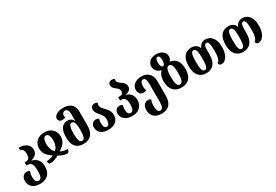

<svg xmlns="http://www.w3.org/2000/svg" viewBox="75 -2073 5213 3626"><g transform="rotate(-30 2681.5 -260.0)"><path d="M259 254Q144 254 86 201Q28 148 28 63Q28 17 44.5 -13Q61 -43 87.5 -58Q114 -73 142 -73Q179 -73 207 -52Q198 -31 191.5 -4Q185 23 185 63Q185 121 202 155Q219 189 259 189Q299 189 317.5 149Q336 109 336 15Q336 -85 312 -130Q288 -175 236 -175H200V-246H235Q273 -246 294.5 -274Q316 -302 316 -364Q316 -422 297 -453Q278 -484 241 -484V-542Q310 -542 361.5 -521Q413 -500 442 -461Q471 -422 471 -369Q471 -302 430 -264.5Q389 -227 328 -213V-209Q369 -201 407.5 -176Q446 -151 471 -105Q496 -59 496 14Q496 130 431.5 192Q367 254 259 254Z M626 14Q596 14 584 -8.5Q572 -31 572 -56Q610 -56 650.5 -64.5Q691 -73 726 -94Q657 -137 612.5 -193Q568 -249 567 -330Q567 -393 594.5 -443Q622 -493 674.5 -521.5Q727 -550 804 -550Q875 -550 927 -521.5Q979 -493 1008 -443Q1037 -393 1037 -330Q1037 -247 993 -192Q949 -137 877 -94Q914 -73 954 -64.5Q994 -56 1032 -56Q1032 -32 1019 -9Q1006 14 973 14Q942 14 896.5 -1Q851 -16 801 -46Q751 -16 703.5 -1Q656 14 626 14ZM802 -145Q840 -176 859 -227Q878 -278 878 -340Q878 -400 859.5 -442Q841 -484 802 -484Q762 -484 744.5 -442Q727 -400 727 -340Q727 -277 745 -226.5Q763 -176 802 -145Z M1343 11Q1113 11 1113 -263Q1113 -389 1158.5 -456.5Q1204 -524 1291 -524Q1340 -524 1369 -503Q1398 -482 1416 -450H1421Q1419 -473 1419 -503.5Q1419 -534 1419 -560V-603Q1419 -655 1400.5 -683Q1382 -711 1347 -711Q1315 -711 1298 -689Q1281 -667 1281 -635Q1281 -614 1288 -593Q1270 -587 1252.5 -584.5Q1235 -582 1220 -582Q1175 -582 1156 -605.5Q1137 -629 1137 -653Q1137 -701 1192.5 -737.5Q1248 -774 1347 -774Q1415 -774 1466.5 -750.5Q1518 -727 1547 -678.5Q1576 -630 1576 -556V-262Q1576 -125 1515.5 -57Q1455 11 1343 11ZM1343 -53Q1387 -53 1403 -106Q1419 -159 1419 -260Q1419 -316 1412.5 -359.5Q1406 -403 1389.5 -427.5Q1373 -452 1342 -452Q1304 -452 1288 -400Q1272 -348 1272 -260Q1272 -156 1288 -104.5Q1304 -53 1343 -53Z M1882 14Q1800 14 1752 -12Q1704 -38 1683 -78Q1662 -118 1662 -160Q1662 -214 1692 -245Q1722 -276 1766 -276Q1801 -276 1832 -256Q1824 -236 1820.5 -214.5Q1817 -193 1817 -168Q1817 -113 1833 -82Q1849 -51 1882 -51Q1916 -51 1932.5 -82Q1949 -113 1949 -170Q1949 -227 1927.5 -262Q1906 -297 1880 -326Q1855 -355 1833.5 -387.5Q1812 -420 1812 -468Q1812 -504 1835 -527Q1858 -550 1896 -550Q1918 -550 1933 -545Q1948 -540 1959 -531Q1947 -508 1947 -481Q1947 -445 1966 -419Q1985 -393 2010 -368Q2032 -346 2055 -320Q2078 -294 2093 -259.5Q2108 -225 2108 -176Q2108 -114 2078 -72Q2048 -30 1997 -8Q1946 14 1882 14Z M2403 14Q2327 14 2277.5 -12Q2228 -38 2203.5 -78Q2179 -118 2179 -160Q2179 -214 2209 -245Q2239 -276 2283 -276Q2318 -276 2349 -256Q2341 -237 2337.5 -215Q2334 -193 2334 -169Q2334 -112 2351.5 -81.5Q2369 -51 2403 -51Q2439 -51 2458 -86.5Q2477 -122 2477 -197Q2477 -283 2451 -319.5Q2425 -356 2383 -356H2346V-428H2383Q2418 -428 2437.5 -446.5Q2457 -465 2457 -494Q2457 -529 2438 -551.5Q2419 -574 2394 -592Q2367 -613 2345 -637.5Q2323 -662 2323 -699Q2323 -732 2345 -753Q2367 -774 2404 -774Q2426 -774 2440.5 -769Q2455 -764 2466 -755Q2458 -737 2458 -719Q2458 -695 2477.5 -677Q2497 -659 2522 -642Q2544 -627 2565 -609.5Q2586 -592 2600 -568.5Q2614 -545 2614 -511Q2614 -424 2492 -394V-392Q2554 -379 2594.5 -331Q2635 -283 2635 -197Q2635 -143 2610 -95Q2585 -47 2534 -16.5Q2483 14 2403 14Z M2910 254Q2797 254 2740.5 199Q2684 144 2684 47Q2684 -3 2701 -36Q2718 -69 2744.5 -85Q2771 -101 2801 -101Q2838 -101 2865 -80Q2856 -59 2848.5 -28Q2841 3 2841 53Q2841 116 2856.5 152.5Q2872 189 2910 189Q2949 189 2965.5 151Q2982 113 2982 39V-348Q2982 -417 2967 -450.5Q2952 -484 2918 -484Q2884 -484 2868.5 -450Q2853 -416 2853 -369Q2853 -315 2868 -273Q2833 -261 2802 -261Q2758 -261 2730 -293.5Q2702 -326 2702 -378Q2702 -428 2730 -467Q2758 -506 2806.5 -527.5Q2855 -549 2916 -549Q2981 -549 3031 -524Q3081 -499 3110 -448Q3139 -397 3139 -318V0Q3139 120 3082 187Q3025 254 2910 254Z M3475 14Q3365 14 3301.5 -56Q3238 -126 3238 -259Q3238 -330 3257 -378Q3276 -426 3309 -458V-461Q3250 -472 3213.5 -512Q3177 -552 3177 -612Q3177 -664 3203 -700Q3229 -736 3273 -755Q3317 -774 3370 -774Q3421 -774 3465 -755.5Q3509 -737 3535.5 -702.5Q3562 -668 3562 -620Q3562 -562 3526 -524L3527 -521Q3530 -521 3534 -520.5Q3538 -520 3542 -519Q3623 -503 3669 -436.5Q3715 -370 3715 -262Q3715 -126 3654 -56Q3593 14 3475 14ZM3370 -512Q3396 -512 3407.5 -541Q3419 -570 3419 -615Q3419 -660 3408 -688.5Q3397 -717 3370 -717Q3343 -717 3332 -688.5Q3321 -660 3321 -615Q3321 -570 3332.5 -541Q3344 -512 3370 -512ZM3477 -51Q3521 -51 3538.5 -105Q3556 -159 3556 -262Q3556 -363 3538 -416Q3520 -469 3476 -469Q3433 -469 3415.5 -416Q3398 -363 3398 -262Q3398 -159 3415.5 -105Q3433 -51 3477 -51Z M4018 14Q3913 14 3852 -56.5Q3791 -127 3791 -269Q3791 -410 3849 -480Q3907 -550 4011 -550Q4064 -550 4105.5 -524Q4147 -498 4165 -448H4170Q4188 -497 4226 -523.5Q4264 -550 4314 -550Q4372 -550 4418.5 -519Q4465 -488 4492 -425.5Q4519 -363 4519 -269Q4519 -183 4495.5 -121Q4472 -59 4434.5 -25Q4397 9 4355 9Q4321 9 4308.5 -7.5Q4296 -24 4296 -50Q4327 -61 4344 -119.5Q4361 -178 4361 -269Q4361 -385 4347 -434.5Q4333 -484 4301 -484Q4271 -484 4257.5 -452.5Q4244 -421 4244 -343V-270Q4244 -127 4184.5 -56.5Q4125 14 4018 14ZM4020 -51Q4057 -51 4073 -101.5Q4089 -152 4089 -269Q4089 -388 4073.5 -436.5Q4058 -485 4020 -485Q3981 -485 3965.5 -436Q3950 -387 3950 -269Q3950 -151 3965.5 -101Q3981 -51 4020 -51Z M4823 14Q4718 14 4657 -56.5Q4596 -127 4596 -269Q4596 -410 4654 -480Q4712 -550 4816 -550Q4869 -550 4910.5 -524Q4952 -498 4970 -448H4975Q4993 -497 5031 -523.5Q5069 -550 5119 -550Q5177 -550 5223.5 -519Q5270 -488 5297 -425.5Q5324 -363 5324 -269Q5324 -183 5300.5 -121Q5277 -59 5239.5 -25Q5202 9 5160 9Q5126 9 5113.5 -7.5Q5101 -24 5101 -50Q5132 -61 5149 -119.5Q5166 -178 5166 -269Q5166 -385 5152 -434.5Q5138 -484 5106 -484Q5076 -484 5062.5 -452.5Q5049 -421 5049 -343V-270Q5049 -127 4989.5 -56.5Q4930 14 4823 14ZM4825 -51Q4862 -51 4878 -101.5Q4894 -152 4894 -269Q4894 -388 4878.5 -436.5Q4863 -485 4825 -485Q4786 -485 4770.5 -436Q4755 -387 4755 -269Q4755 -151 4770.5 -101Q4786 -51 4825 -51Z"/></g></svg>

Font: Noto Serif Georgian Condensed ExtraBold
Style: Regular
Weight: 800
Width: 3
Designer: Monotype Design Team, Akaki Razmadze
Foundry: Google LLC
Version: Version 2.003; ttfautohint (v1.8.4.7-5d5b)